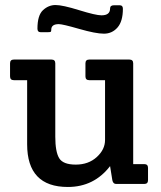

<svg xmlns="http://www.w3.org/2000/svg" viewBox="-20 -732 639 764"><path d="M510 -79H554Q569 -79 569 -64V-15Q569 0 554 0H442Q430 0 427 -15L418 -71Q354 12 250 12Q88 12 88 -158V-413H35Q20 -413 20 -428V-480Q20 -495 35 -495H185Q200 -495 200 -480V-188Q200 -128 215.5 -102.5Q231 -77 281.5 -77Q332 -77 365 -107Q398 -137 398 -175V-413H335Q320 -413 320 -428V-480Q320 -495 335 -495H495Q510 -495 510 -480ZM384 -671Q418 -671 418 -698Q418 -711 433 -711H457Q469 -711 469 -697Q469 -647 447.5 -622.5Q426 -598 393.5 -598Q361 -598 295 -617Q229 -636 214 -636Q184 -636 184 -614Q184 -607 182 -605.5Q180 -604 172 -604H141Q129 -604 129 -618Q129 -671 151 -691.5Q173 -712 201 -712Q229 -712 295 -691.5Q361 -671 384 -671Z"/></svg>

Font: Crete Round
Style: Regular
Weight: 400
Designer: Veronika Burian
Foundry: TypeTogether
Version: Version 1.001